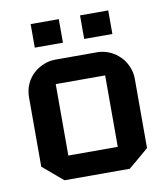

<svg xmlns="http://www.w3.org/2000/svg" viewBox="-72 -660 623 721"><g transform="rotate(-10 240.0 -300.0)"><path d="M398.4 -422.9Q419.9 -405.3 430.7 -380.9Q442.4 -356.4 442.4 -330.1Q442.4 -241.2 442.4 -65.4Q417 -43 365.2 0Q282.2 0 116.2 0Q90.8 -21.5 39.1 -65.4Q39.1 -153.3 39.1 -330.1Q39.1 -356.4 49.8 -380.9Q61.5 -406.2 82 -422.9Q98.6 -436.5 119.1 -444.3Q139.6 -452.1 161.1 -452.1Q213.9 -452.1 320.3 -452.1Q341.8 -452.1 362.3 -444.3Q382.8 -436.5 398.4 -422.9ZM146.5 -88.9Q209 -88.9 335 -88.9Q335 -179.7 335 -361.3Q272.5 -361.3 146.5 -361.3Q146.5 -358.4 146.5 -354.5Q146.5 -351.6 146.5 -347.7Q146.5 -283.2 146.5 -218.8Q146.5 -153.3 146.5 -88.9ZM92.8 -599.6Q128.9 -599.6 200.2 -599.6Q200.2 -570.3 200.2 -509.8Q164.1 -509.8 92.8 -509.8Q92.8 -540 92.8 -599.6ZM281.2 -599.6Q316.4 -599.6 388.7 -599.6Q388.7 -570.3 388.7 -509.8Q352.5 -509.8 281.2 -509.8Q281.2 -540 281.2 -599.6Z"/></g></svg>

Font: Bestnet font
Style: Regular
Weight: 400
Version: Version 1.0